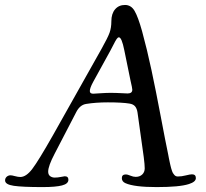

<svg xmlns="http://www.w3.org/2000/svg" viewBox="-35 -743 826 770"><path d="M271 -293.9 184.1 -126.5Q158.2 -77.1 158.2 -54.7Q158.2 -42.5 166 -36.6Q173.8 -30.8 184.6 -30.8Q196.3 -30.8 209 -33.4Q221.7 -36.1 224.6 -36.1Q239.3 -36.1 239.3 -22Q239.3 -5.9 213.6 0.7Q188 7.3 135.7 7.3Q55.2 7.3 20.3 2.2Q-14.6 -2.9 -14.6 -19.5Q-14.6 -28.3 -8.1 -34.2Q-1.5 -40 7.3 -40Q12.7 -40 25.1 -36.6Q37.6 -33.2 46.4 -33.2Q69.8 -33.2 94.2 -65.2Q118.7 -97.2 177.7 -201.2L372.6 -547.9Q397.5 -592.3 404.5 -612.1Q411.6 -631.8 411.6 -657.7Q411.6 -688 426.5 -705.6Q441.4 -723.1 466.3 -723.1Q490.7 -723.1 504.6 -699.5Q518.6 -675.8 534.7 -618.2Q554.7 -545.4 572.5 -461.9Q590.3 -378.4 609.4 -277.3Q628.4 -176.3 639.6 -123Q640.6 -117.7 642.3 -108.6Q644 -99.6 645.3 -94.2Q646.5 -88.9 648.2 -81.1Q649.9 -73.2 651.4 -68.4Q652.8 -63.5 654.8 -57.6Q656.7 -51.8 659.2 -48.1Q661.6 -44.4 664.3 -41.3Q667 -38.1 670.7 -36.6Q674.3 -35.2 678.2 -35.2Q693.4 -35.2 710.4 -39.6Q727.5 -43.9 734.9 -43.9Q750.5 -43.9 750.5 -28.8Q750.5 -13.7 722.7 -4.9Q685.5 7.3 593.3 7.3Q503.4 7.3 468.3 -8.3Q453.6 -14.6 453.6 -28.8Q453.6 -43.5 470.2 -43.5Q476.1 -43.5 487.8 -38.6Q499.5 -33.7 509.3 -33.7Q525.4 -33.7 535.4 -43.2Q545.4 -52.7 545.4 -67.9Q545.4 -82.5 541.5 -112.8L516.6 -291Q514.2 -307.6 506.8 -316.4Q499.5 -325.2 484.4 -327.6Q455.1 -332.5 397.5 -332.5Q349.6 -332.5 310.5 -326.2Q285.6 -322.3 271 -293.9ZM406.7 -370.6Q430.2 -370.6 450 -369.4Q469.7 -368.2 476.6 -368.2Q495.6 -368.2 495.6 -383.3Q495.6 -389.2 488.3 -420.4L463.4 -542Q453.1 -593.3 441.9 -593.3Q437.5 -593.3 432.9 -586.7Q428.2 -580.1 419.4 -562.5Q410.6 -544.9 407.2 -539.1L338.4 -414.1Q325.2 -389.6 325.2 -377.9Q325.2 -367.2 338.9 -367.2Q340.3 -367.2 366 -368.9Q391.6 -370.6 406.7 -370.6Z"/></svg>

Font: Cooper*
Style: Italic
Weight: 400
Italic angle: -7°
Designer: Owen Earl
Foundry: indestructible type*
Version: Version 0.001